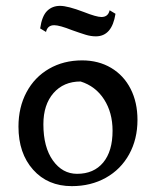

<svg xmlns="http://www.w3.org/2000/svg" viewBox="-20 -624 531 655"><path d="M43 -192Q43 -258 70.5 -309.5Q98 -361 147.5 -389.5Q197 -418 260 -418Q316 -418 359 -392.5Q402 -367 425.5 -321Q449 -275 449 -215Q449 -149 420.5 -97.5Q392 -46 341 -17.5Q290 11 225 11Q143 11 93 -45Q43 -101 43 -192ZM364 -178Q364 -240 335 -285Q306 -330 255 -346Q197 -346 162.5 -306.5Q128 -267 128 -200Q128 -122 160.5 -76.5Q193 -31 243 -31Q300 -31 332 -69.5Q364 -108 364 -178ZM117 -527Q123 -569 140.5 -586.5Q158 -604 185 -604Q211 -604 266 -583Q309 -566 326 -566Q349 -566 354 -589L374 -577Q362 -500 307 -500Q290 -500 272 -505.5Q254 -511 226 -521Q183 -538 165 -538Q142 -538 137 -515Z"/></svg>

Font: Mirza
Style: Regular
Weight: 400
Designer: Arabic design by Kourosh Beigpour, Latin design by Eduardo Tunni, engineering by Lasse Fister
Version: Version 1.000